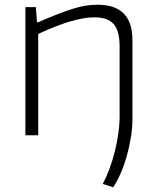

<svg xmlns="http://www.w3.org/2000/svg" viewBox="-20 -570 660 809"><path d="M413 205Q428 177 441 142Q454 107 463.5 69.5Q473 32 478.5 -7Q484 -46 484 -82V-374Q484 -440 459 -468.5Q434 -497 377 -497Q334 -497 275 -479.5Q216 -462 141 -427V0H87V-540H131L136 -476H140Q188 -497 224.5 -511Q261 -525 290 -534Q319 -543 343.5 -546.5Q368 -550 392 -550Q538 -550 538 -401V-69Q538 -32 531.5 8.5Q525 49 514 88Q503 127 488 161Q473 195 457 219Z"/></svg>

Font: Encode Sans Wide
Style: ExtraLight
Weight: 200
Designer: Pablo Impallari, Andres Torresi
Foundry: Pablo Impallari, Andres Torresi
Version: Version 1.000; ttfautohint (v1.00) -l 8 -r 50 -G 200 -x 14 -